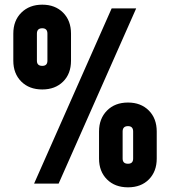

<svg xmlns="http://www.w3.org/2000/svg" viewBox="-20 -786 728 822"><path d="M161 -403Q105 -403 71 -437Q37 -471 37 -526V-642Q37 -698 71.5 -732Q106 -766 161 -766Q216 -766 250 -732Q284 -698 284 -642V-526Q284 -470 250 -436.5Q216 -403 161 -403ZM126 0 458 -750H563L231 0ZM161 -504Q183 -504 183 -526V-642Q183 -665 161 -665Q138 -665 138 -642V-526Q138 -504 161 -504ZM404 -107V-223Q404 -278 438 -312.5Q472 -347 528 -347Q583 -347 617 -313Q651 -279 651 -223V-107Q651 -52 617.5 -18Q584 16 528 16Q472 16 438 -18Q404 -52 404 -107ZM528 -85Q550 -85 550 -107V-223Q550 -246 528 -246Q505 -246 505 -223V-107Q505 -85 528 -85Z"/></svg>

Font: Mohave Bold
Style: Regular
Weight: 700
Designer: Gumpita Rahayu
Foundry: Tokotype
Version: Version 2.002;PS 002.002;hotconv 1.0.88;makeotf.lib2.5.64775